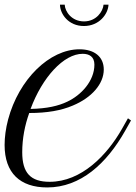

<svg xmlns="http://www.w3.org/2000/svg" viewBox="-37 -801 586 830"><path d="M167 9.3C311.5 9.3 423.8 -93.8 503.9 -235.4L529.3 -280.3L516.1 -289.6L490.7 -244.6C425.8 -129.9 314.9 -15.1 177.7 -15.1C95.7 -15.1 59.1 -52.7 59.1 -143.1C59.1 -201.7 70.3 -259.8 89.4 -312.5C167 -312.5 227.5 -323.2 277.8 -344.7C359.9 -378.9 411.6 -438.5 411.6 -500.5C411.6 -555.2 371.6 -587.9 306.6 -587.9C177.2 -587.9 44.4 -458.5 -2 -284.2C-12.2 -245.6 -17.1 -207.5 -17.1 -174.3C-17.1 -53.2 49.8 9.3 167 9.3ZM320.3 -568.4C348.6 -568.4 371.1 -556.2 371.1 -521.5C371.1 -450.7 313.5 -389.2 253.4 -361.3C215.8 -343.3 166.5 -331.5 95.2 -330.1C145.5 -466.3 238.3 -568.4 320.3 -568.4ZM410.6 -780.8C408.2 -751.5 379.4 -708.5 326.2 -708.5C272.5 -708.5 244.1 -751 242.7 -780.8H222.2C223.1 -739.7 259.3 -688.5 325.7 -688.5C392.1 -688.5 430.2 -740.2 432.1 -780.8Z"/></svg>

Font: Petit Formal Script
Style: Regular
Weight: 400
Designer: Pablo Impallari, Brenda Gallo, Rodrigo Fuenzalida
Foundry: Pablo Impallari, Brenda Gallo, Rodrigo Fuenzalida
Version: Version 1.001